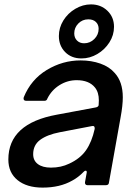

<svg xmlns="http://www.w3.org/2000/svg" viewBox="-20 -843 624 874"><path d="M18 -117Q18 -281 239 -321L416 -354Q427 -356 429 -364Q430 -372 430 -386Q430 -423 412 -445Q385 -478 329 -478Q287 -478 251 -455.5Q215 -433 196 -395Q193 -384 182 -384H99Q92 -384 89 -388.5Q86 -393 88 -400Q121 -481 193 -524.5Q265 -568 347 -568Q396 -568 437 -553.5Q478 -539 502 -511Q539 -471 539 -400Q539 -363 529 -309L476 -12Q475 0 462 0H378Q372 0 369 -4Q366 -8 367 -14L374 -53L375 -59Q375 -66 370 -66Q366 -66 362 -62Q337 -36 309 -21Q253 11 174 11Q102 11 60 -23Q18 -57 18 -117ZM295 -98Q345 -121 371.5 -159Q398 -197 411 -256V-260Q411 -272 398 -269L252 -241Q195 -230 163 -206.5Q131 -183 131 -141Q131 -112 152.5 -96Q174 -80 212 -80Q258 -80 295 -98ZM248 -679Q248 -717 268.5 -750Q289 -783 323 -803Q357 -823 394 -823Q439 -823 469 -794Q499 -765 499 -721Q499 -683 478 -650Q457 -617 423 -597Q389 -577 351 -577Q305 -577 276.5 -606Q248 -635 248 -679ZM429 -712Q429 -731 416.5 -743Q404 -755 382 -755Q355 -755 336.5 -736Q318 -717 318 -691Q318 -671 330.5 -658.5Q343 -646 363 -646Q390 -646 409.5 -665.5Q429 -685 429 -712Z"/></svg>

Font: Open Sauce Two Medium Italic
Style: Regular
Weight: 500
Italic angle: -10°
Designer: Alfredo Marco Pradil
Foundry: Creative Sauce Fz LLC
Version: Version 1.477